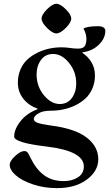

<svg xmlns="http://www.w3.org/2000/svg" viewBox="-20 -724 575 1012"><path d="M228 -576.7Q199.2 -605.5 199.2 -626Q199.2 -646.5 228 -675.3Q256.8 -704.1 277.3 -704.1Q297.9 -704.1 326.7 -675.3Q355.5 -646.5 355.5 -626Q355.5 -605.5 326.7 -576.7Q297.9 -547.9 277.3 -547.9Q256.8 -547.9 228 -576.7ZM31.2 144.5Q31.2 125 59.6 98.6Q87.9 72.3 107.4 72.3Q119.1 72.3 125 79.1Q130.9 85.9 140.6 107.4Q169.9 168 211.9 199.2Q253.9 230.5 316.4 230.5Q360.4 230.5 391.1 210.4Q421.9 190.4 421.9 153.3Q421.9 72.3 228.5 48.8Q54.7 28.3 54.7 -3.9Q54.7 -43 87.9 -85Q121.1 -127 177.7 -148.4V-151.4Q130.9 -168 102.5 -204.1Q74.2 -240.2 74.2 -288.1Q74.2 -326.2 87.9 -357.9Q101.6 -389.6 124.5 -410.6Q147.5 -431.6 177.7 -446.3Q208 -460.9 239.7 -467.8Q271.5 -474.6 304.7 -474.6Q327.1 -474.6 352.5 -470.7Q371.1 -467.8 391.6 -467.8Q417 -467.8 426.3 -480.5Q435.5 -493.2 435.5 -519.5Q435.5 -544.9 419.9 -574.2Q444.3 -585.9 496.1 -585.9Q516.6 -585.9 525.9 -579.1Q535.2 -572.3 535.2 -562.5Q535.2 -521.5 501 -488.3Q466.8 -455.1 415 -448.2L414.1 -445.3Q443.4 -426.8 461.9 -396Q480.5 -365.2 480.5 -326.2Q480.5 -289.1 466.8 -257.3Q453.1 -225.6 430.2 -204.6Q407.2 -183.6 377 -168.9Q346.7 -154.3 314.9 -147.5Q283.2 -140.6 250 -140.6Q207 -140.6 185.5 -127.9Q158.2 -113.3 158.2 -95.7Q158.2 -84 178.2 -76.7Q198.2 -69.3 248 -62.5Q377 -45.9 437.5 1.5Q498 48.8 498 115.2Q498 177.7 437.5 222.7Q377 267.6 280.3 267.6Q212.9 267.6 154.3 248Q95.7 228.5 63.5 200.2Q31.2 171.9 31.2 144.5ZM172.9 -331.1Q172.9 -269.5 210.9 -222.7Q249 -175.8 294.9 -175.8Q335.9 -175.8 358.9 -207.5Q381.8 -239.3 381.8 -284.2Q381.8 -345.7 343.8 -392.6Q305.7 -439.5 259.8 -439.5Q218.8 -439.5 195.8 -407.7Q172.9 -376 172.9 -331.1Z"/></svg>

Font: Monomakh Unicode TT
Style: Medium
Weight: 500
Designer: Alexey Kryukov, Aleksandr Andreev
Version: Version 1.1